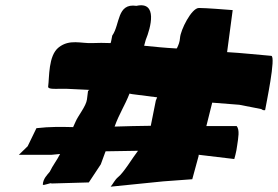

<svg xmlns="http://www.w3.org/2000/svg" viewBox="-20 -752 1045 722"><path d="M51 -170H175L206 -173C194 -149 179 -131 167 -106C158 -95 142 -80 141 -58C141 -52 174 -67 173 -62L314 -66L359 -134L377 -183L499 -185C480 -161 445 -102 424 -86C411 -75 405 -60 396 -50L594 -70L703 -78L727 -166V-170L861 -154C861 -154 869 -180 872 -206C876 -234 882 -263 870 -278H756L778 -366L880 -358L962 -342L969 -338C969 -338 977 -337 977 -338C980 -357 1019 -541 1000 -542C951 -546 888 -553 834 -556L855 -714C830 -716 755 -722 728 -722C700 -722 659 -639 657 -610C656 -594 651 -582 645 -570H640C602 -572 561 -576 522 -580C524 -587 526 -595 528 -602C547 -648 574 -748 493 -730C419 -741 432 -660 402 -618C400 -609 399 -599 396 -590C372 -591 349 -591 327 -590C285 -588 242 -606 201 -574C161 -543 166 -461 161 -426C160 -416 189 -418 200 -418H232L316 -414L311 -410L307 -378C304 -353 273 -316 264 -294C261 -287 258 -281 255 -274C212 -275 168 -276 117 -270L84 -202ZM411 -276C428 -324 449 -354 467 -400L477 -398L571 -386L566 -374L547 -279C502 -279 456 -277 411 -276Z"/></svg>

Font: Yuck
Style: It
Weight: 400
Version: Version Bleh